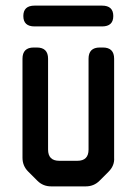

<svg xmlns="http://www.w3.org/2000/svg" viewBox="-20 -654 486 683"><path d="M113 -11Q133 9 162 9H285Q314 9 334 -11L366 -43Q388 -65 386 -93V-445Q386 -485 346 -485H335Q295 -485 295 -445V-122Q295 -82 255 -82H191Q151 -82 151 -122V-445Q151 -485 111 -485H100Q60 -485 60 -445V-93Q60 -64 80 -44ZM63 -597Q63 -560 103 -560H343Q383 -560 383 -597Q383 -634 343 -634H103Q63 -634 63 -597Z"/></svg>

Font: WD-XL Lubrifont TC
Style: Regular
Weight: 400
Designer: [WD-XL Lubrifont] Copyright 2020-2022 (c) NightFurySL2001, Skr-ZERO; [ZCOOL QingKe HuangYou] Copyright 2018-2022 (c) The
Version: Version 2.001;hotconv 1.1.1;makeotfexe 2.6.0